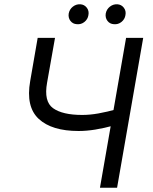

<svg xmlns="http://www.w3.org/2000/svg" viewBox="-20 -877 713 897"><path d="M121 -498 156 -700H237L200 -491Q184 -403 228 -371.5Q272 -340 364 -340Q400 -340 439.5 -347Q479 -354 530 -368L517 -292Q465 -278 424.5 -271.5Q384 -265 347 -265Q222 -265 161 -321.5Q100 -378 121 -498ZM569 -700H649L527 0H447ZM301 -814Q305 -834 320.5 -846Q336 -858 355 -857Q374 -856 385.5 -841Q397 -826 393 -806Q390 -787 374.5 -774.5Q359 -762 339 -764Q320 -765 309 -779.5Q298 -794 301 -814ZM474 -814Q478 -834 493.5 -846Q509 -858 528 -857Q547 -856 558.5 -841Q570 -826 566 -806Q563 -787 547.5 -774.5Q532 -762 512 -764Q493 -765 482 -779.5Q471 -794 474 -814Z"/></svg>

Font: Fixel Italic Variable 20240409 Display Thin
Style: Italic
Weight: 100
Italic angle: -10°
Designer: AlfaBravo + MacPaw
Foundry: Kyrylo Tkachov, Marchela Mozhyna, Serhii Makarenko, Maria Weinstein, Zakhar Kryvoshyya
Version: Version 1.211;Glyphs 3.2 (3225)